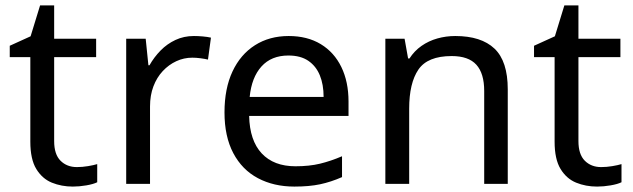

<svg xmlns="http://www.w3.org/2000/svg" viewBox="-20 -679 2337 709"><path d="M264 -62Q284 -62 305 -65.5Q326 -69 339 -73V-6Q325 1 299 5.5Q273 10 249 10Q207 10 171.5 -4.5Q136 -19 114 -55Q92 -91 92 -156V-468H16V-510L93 -545L128 -659H180V-536H335V-468H180V-158Q180 -109 203.5 -85.5Q227 -62 264 -62Z M696 -546Q711 -546 728.5 -544.5Q746 -543 759 -540L748 -459Q735 -462 719.5 -464Q704 -466 690 -466Q659 -466 631 -453Q603 -440 581 -416.5Q559 -393 546.5 -360Q534 -327 534 -286V0H446V-536H518L528 -438H532Q549 -468 573 -492.5Q597 -517 628 -531.5Q659 -546 696 -546Z M1046 -546Q1115 -546 1164.5 -516Q1214 -486 1240.5 -431.5Q1267 -377 1267 -304V-251H900Q902 -160 946.5 -112.5Q991 -65 1071 -65Q1122 -65 1161.5 -74.5Q1201 -84 1243 -102V-25Q1202 -7 1162 1.5Q1122 10 1067 10Q991 10 932.5 -21Q874 -52 841.5 -113.5Q809 -175 809 -264Q809 -352 838.5 -415Q868 -478 921.5 -512Q975 -546 1046 -546ZM1045 -474Q982 -474 945.5 -433.5Q909 -393 902 -321H1175Q1175 -367 1161 -401Q1147 -435 1118.5 -454.5Q1090 -474 1045 -474Z M1661 -546Q1757 -546 1806 -499.5Q1855 -453 1855 -349V0H1768V-343Q1768 -408 1739 -440Q1710 -472 1648 -472Q1559 -472 1525 -422Q1491 -372 1491 -278V0H1403V-536H1474L1487 -463H1492Q1510 -491 1536.5 -509.5Q1563 -528 1595 -537Q1627 -546 1661 -546Z M2200 -62Q2220 -62 2241 -65.5Q2262 -69 2275 -73V-6Q2261 1 2235 5.5Q2209 10 2185 10Q2143 10 2107.5 -4.5Q2072 -19 2050 -55Q2028 -91 2028 -156V-468H1952V-510L2029 -545L2064 -659H2116V-536H2271V-468H2116V-158Q2116 -109 2139.5 -85.5Q2163 -62 2200 -62Z"/></svg>

Font: Noto Sans Gurmukhi
Style: Regular
Weight: 400
Designer: Jelle Bosma - Monotype Design Team
Foundry: Monotype Imaging Inc.
Version: Version 2.003